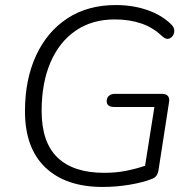

<svg xmlns="http://www.w3.org/2000/svg" viewBox="-20 -733 762 761"><path d="M387 8Q241 8 160 -69Q79 -146 79 -292Q79 -418 123 -513Q167 -608 247.5 -660.5Q328 -713 439 -713Q506 -713 563 -693.5Q620 -674 658 -637Q673 -623 670.5 -606Q668 -589 654 -581.5Q640 -574 623 -589Q587 -624 540 -640Q493 -656 435 -656Q345 -656 280 -611.5Q215 -567 180 -485.5Q145 -404 145 -293Q145 -169 208 -108.5Q271 -48 393 -48Q440 -48 480 -56Q520 -64 555 -76L592 -309H433Q403 -309 403 -332Q403 -346 412 -353.5Q421 -361 435 -361H622Q638 -361 645.5 -352.5Q653 -344 650 -328L608 -57Q604 -33 585 -25Q548 -10 494.5 -1Q441 8 387 8Z"/></svg>

Font: Nunito Light
Style: Italic
Weight: 300
Italic angle: -9°
Designer: Vernon Adams
Foundry: Vernon Adams
Version: Version 3.601; ttfautohint (v1.8.2.53-6de2)